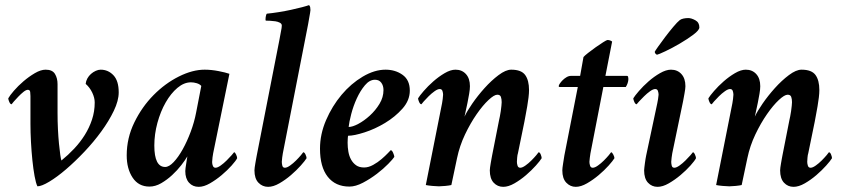

<svg xmlns="http://www.w3.org/2000/svg" viewBox="-20 -717 3274 744"><path d="M218 -95Q244 -116 267.5 -141Q291 -166 308.5 -194Q326 -222 336.5 -253.5Q347 -285 347 -320Q347 -338 337.5 -358Q328 -378 312 -392Q313 -403 318.5 -413Q324 -423 332.5 -430.5Q341 -438 351 -442.5Q361 -447 370 -447Q399 -447 419.5 -425.5Q440 -404 440 -359Q440 -327 421 -287.5Q402 -248 372.5 -207.5Q343 -167 307 -129Q271 -91 236 -61Q201 -31 171 -13Q141 5 125 5Q119 -7 114 -34.5Q109 -62 105.5 -96Q102 -130 100 -167Q98 -204 98 -237V-345Q98 -352 97 -360.5Q96 -369 88 -369Q81 -369 71 -361Q61 -353 51 -342.5Q41 -332 33.5 -323.5Q26 -315 25 -313Q20 -313 16 -322Q12 -331 12 -336Q18 -347 34 -365.5Q50 -384 71 -402Q92 -420 115 -433.5Q138 -447 157 -447Q183 -447 193 -430.5Q203 -414 203 -391V-279Q203 -247 204.5 -216.5Q206 -186 208.5 -160.5Q211 -135 213.5 -117.5Q216 -100 218 -95Z M720 -398Q693 -398 667.5 -376.5Q642 -355 622 -320Q602 -285 590 -241Q578 -197 578 -153Q578 -70 620 -70Q635 -70 653 -89Q671 -108 688 -138.5Q705 -169 719 -206.5Q733 -244 740 -281L760 -384Q754 -391 742.5 -394.5Q731 -398 720 -398ZM773 -447Q799 -447 827 -441.5Q855 -436 869 -431L806 -123Q805 -119 803.5 -107Q802 -95 802 -89Q802 -81 805 -74Q808 -67 815 -67Q823 -67 835 -75.5Q847 -84 858 -95Q869 -106 877.5 -115.5Q886 -125 887 -127Q891 -127 895 -118Q899 -109 899 -104Q894 -94 877.5 -75.5Q861 -57 839 -38.5Q817 -20 793.5 -6.5Q770 7 750 7Q727 7 712.5 -9Q698 -25 698 -54Q698 -58 699 -66Q700 -74 701.5 -82.5Q703 -91 704 -99Q705 -107 706 -111Q698 -97 682.5 -77Q667 -57 647 -38.5Q627 -20 604.5 -7Q582 6 559 6Q517 6 494 -28.5Q471 -63 471 -115Q471 -182 500.5 -242.5Q530 -303 575 -348.5Q620 -394 673 -420.5Q726 -447 773 -447Z M1063 -564Q1065 -578 1068.5 -594Q1072 -610 1072 -618Q1072 -625 1064.5 -629Q1057 -633 1047 -634.5Q1037 -636 1026.5 -636.5Q1016 -637 1010 -637Q1008 -640 1009.5 -650.5Q1011 -661 1014 -664Q1035 -666 1060 -670Q1085 -674 1108 -679Q1131 -684 1150 -689Q1169 -694 1177 -697Q1181 -695 1182 -689Q1183 -683 1183 -678Q1183 -675 1181.5 -666.5Q1180 -658 1178 -646.5Q1176 -635 1174 -623.5Q1172 -612 1170 -603L1076 -123Q1075 -119 1073.5 -106.5Q1072 -94 1072 -90Q1072 -83 1074 -75Q1076 -67 1084 -67Q1092 -67 1104 -75.5Q1116 -84 1127 -95Q1138 -106 1146 -115.5Q1154 -125 1155 -127Q1160 -127 1164 -118Q1168 -109 1168 -104Q1162 -94 1145.5 -75.5Q1129 -57 1107.5 -38.5Q1086 -20 1062.5 -6.5Q1039 7 1019 7Q997 7 981.5 -9Q966 -25 966 -57Q966 -61 967 -68.5Q968 -76 969.5 -84.5Q971 -93 972.5 -101.5Q974 -110 975 -115Z M1331 -225Q1346 -225 1368.5 -237Q1391 -249 1413 -269Q1435 -289 1450.5 -314.5Q1466 -340 1466 -368Q1466 -385 1457.5 -396.5Q1449 -408 1433 -408Q1412 -408 1394 -386.5Q1376 -365 1362.5 -335.5Q1349 -306 1341 -275Q1333 -244 1331 -225ZM1474 -447Q1512 -447 1540 -427Q1568 -407 1568 -366Q1568 -328 1539.5 -296Q1511 -264 1472 -240.5Q1433 -217 1392.5 -204Q1352 -191 1329 -191Q1328 -189 1327.5 -178.5Q1327 -168 1327 -164Q1327 -146 1330 -129Q1333 -112 1340.5 -98.5Q1348 -85 1360 -76.5Q1372 -68 1391 -68Q1408 -68 1426 -78Q1444 -88 1458.5 -100.5Q1473 -113 1483 -123.5Q1493 -134 1494 -135Q1499 -135 1503.5 -124.5Q1508 -114 1508 -109Q1503 -101 1484.5 -82Q1466 -63 1440.5 -43.5Q1415 -24 1386.5 -9Q1358 6 1334 6Q1280 6 1250 -32Q1220 -70 1220 -141Q1220 -197 1243.5 -251.5Q1267 -306 1303.5 -349.5Q1340 -393 1385.5 -420Q1431 -447 1474 -447Z M1801 -383Q1801 -371 1798 -353.5Q1795 -336 1791.5 -318.5Q1788 -301 1784.5 -286Q1781 -271 1780 -265Q1789 -285 1810 -315.5Q1831 -346 1857.5 -375.5Q1884 -405 1912 -426Q1940 -447 1961 -447Q2000 -447 2015 -426.5Q2030 -406 2030 -368Q2030 -356 2028 -339Q2026 -322 2023 -305Q2020 -288 2017 -272Q2014 -256 2012 -245L1987 -123Q1985 -118 1984 -106Q1983 -94 1983 -90Q1983 -83 1985.5 -75Q1988 -67 1996 -67Q2004 -67 2016 -75.5Q2028 -84 2039 -95Q2050 -106 2058 -115.5Q2066 -125 2067 -127Q2072 -127 2075.5 -118Q2079 -109 2079 -104Q2073 -94 2056.5 -75.5Q2040 -57 2018.5 -38.5Q1997 -20 1973.5 -6.5Q1950 7 1930 7Q1908 7 1893 -9Q1878 -25 1878 -57Q1878 -61 1879 -68.5Q1880 -76 1881.5 -84.5Q1883 -93 1884.5 -101.5Q1886 -110 1887 -115L1914 -252Q1915 -256 1917 -266Q1919 -276 1920.5 -286.5Q1922 -297 1923 -307Q1924 -317 1924 -321Q1924 -333 1921 -341.5Q1918 -350 1907 -350Q1895 -350 1873 -329.5Q1851 -309 1827 -274.5Q1803 -240 1782 -196Q1761 -152 1751 -104Q1746 -81 1740 -52Q1734 -23 1729 0Q1721 2 1705.5 3.5Q1690 5 1681 5Q1672 5 1655.5 3.5Q1639 2 1630 0L1693 -317Q1694 -321 1695.5 -333.5Q1697 -346 1697 -350Q1697 -357 1694.5 -364.5Q1692 -372 1684 -372Q1676 -372 1664 -363.5Q1652 -355 1641 -344Q1630 -333 1622 -324Q1614 -315 1613 -313Q1608 -313 1604 -322Q1600 -331 1600 -336Q1606 -346 1622 -364.5Q1638 -383 1659 -401.5Q1680 -420 1703 -433.5Q1726 -447 1745 -447Q1770 -447 1785.5 -430Q1801 -413 1801 -383Z M2241 -496Q2245 -501 2259 -512Q2273 -523 2288.5 -534Q2304 -545 2317.5 -553.5Q2331 -562 2334 -562Q2344 -562 2352 -556L2326 -423H2410Q2413 -423 2414 -419Q2415 -415 2415 -411Q2415 -403 2412 -394.5Q2409 -386 2405 -380H2318L2268 -123Q2267 -117 2265.5 -105.5Q2264 -94 2264 -90Q2264 -83 2266.5 -75Q2269 -67 2277 -67Q2285 -67 2297 -75.5Q2309 -84 2320 -95Q2331 -106 2339 -115.5Q2347 -125 2348 -127Q2352 -127 2356.5 -118Q2361 -109 2361 -104Q2355 -94 2338.5 -75.5Q2322 -57 2300 -38.5Q2278 -20 2254.5 -6.5Q2231 7 2211 7Q2190 7 2174.5 -9Q2159 -25 2159 -57Q2159 -65 2162 -83.5Q2165 -102 2167 -115L2219 -380H2148Q2145 -380 2145 -383Q2145 -387 2149.5 -393.5Q2154 -400 2160.5 -406.5Q2167 -413 2175.5 -418Q2184 -423 2193 -423H2228Z M2527 -317Q2528 -321 2530 -333.5Q2532 -346 2532 -350Q2532 -357 2529.5 -364.5Q2527 -372 2519 -372Q2511 -372 2499 -363.5Q2487 -355 2476 -344Q2465 -333 2456.5 -324Q2448 -315 2447 -313Q2442 -313 2438 -322Q2434 -331 2434 -336Q2440 -346 2456 -364.5Q2472 -383 2493 -401.5Q2514 -420 2537.5 -433.5Q2561 -447 2580 -447Q2605 -447 2620.5 -430Q2636 -413 2636 -383Q2636 -374 2632.5 -355Q2629 -336 2627 -325L2585 -123Q2584 -118 2582.5 -106Q2581 -94 2581 -90Q2581 -83 2583 -75Q2585 -67 2593 -67Q2601 -67 2613 -75.5Q2625 -84 2636 -95Q2647 -106 2655.5 -115.5Q2664 -125 2665 -127Q2669 -127 2673 -118Q2677 -109 2677 -104Q2672 -94 2655.5 -75.5Q2639 -57 2617 -38.5Q2595 -20 2571.5 -6.5Q2548 7 2528 7Q2506 7 2491 -9Q2476 -25 2476 -57Q2476 -61 2477 -68.5Q2478 -76 2479 -84.5Q2480 -93 2481.5 -101.5Q2483 -110 2484 -115ZM2526 -505Q2519 -507 2517 -516Q2518 -519 2530 -536Q2542 -553 2557.5 -573.5Q2573 -594 2589 -613Q2605 -632 2614 -639Q2619 -643 2628 -645Q2637 -647 2647 -647Q2659 -647 2674.5 -638.5Q2690 -630 2690 -611Q2690 -600 2666.5 -582.5Q2643 -565 2614 -548Q2585 -531 2558.5 -518.5Q2532 -506 2526 -505Z M2926 -383Q2926 -371 2923 -353.5Q2920 -336 2916.5 -318.5Q2913 -301 2909.5 -286Q2906 -271 2905 -265Q2914 -285 2935 -315.5Q2956 -346 2982.5 -375.5Q3009 -405 3037 -426Q3065 -447 3086 -447Q3125 -447 3140 -426.5Q3155 -406 3155 -368Q3155 -356 3153 -339Q3151 -322 3148 -305Q3145 -288 3142 -272Q3139 -256 3137 -245L3112 -123Q3110 -118 3109 -106Q3108 -94 3108 -90Q3108 -83 3110.5 -75Q3113 -67 3121 -67Q3129 -67 3141 -75.5Q3153 -84 3164 -95Q3175 -106 3183 -115.5Q3191 -125 3192 -127Q3197 -127 3200.5 -118Q3204 -109 3204 -104Q3198 -94 3181.5 -75.5Q3165 -57 3143.5 -38.5Q3122 -20 3098.5 -6.5Q3075 7 3055 7Q3033 7 3018 -9Q3003 -25 3003 -57Q3003 -61 3004 -68.5Q3005 -76 3006.5 -84.5Q3008 -93 3009.5 -101.5Q3011 -110 3012 -115L3039 -252Q3040 -256 3042 -266Q3044 -276 3045.5 -286.5Q3047 -297 3048 -307Q3049 -317 3049 -321Q3049 -333 3046 -341.5Q3043 -350 3032 -350Q3020 -350 2998 -329.5Q2976 -309 2952 -274.5Q2928 -240 2907 -196Q2886 -152 2876 -104Q2871 -81 2865 -52Q2859 -23 2854 0Q2846 2 2830.5 3.5Q2815 5 2806 5Q2797 5 2780.5 3.5Q2764 2 2755 0L2818 -317Q2819 -321 2820.5 -333.5Q2822 -346 2822 -350Q2822 -357 2819.5 -364.5Q2817 -372 2809 -372Q2801 -372 2789 -363.5Q2777 -355 2766 -344Q2755 -333 2747 -324Q2739 -315 2738 -313Q2733 -313 2729 -322Q2725 -331 2725 -336Q2731 -346 2747 -364.5Q2763 -383 2784 -401.5Q2805 -420 2828 -433.5Q2851 -447 2870 -447Q2895 -447 2910.5 -430Q2926 -413 2926 -383Z"/></svg>

Font: Vermiglione SemiBold
Style: Italic
Weight: 600
Italic angle: -11°
Version: Version 1.000